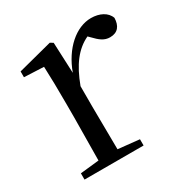

<svg xmlns="http://www.w3.org/2000/svg" viewBox="-129 -563 720 746"><g transform="rotate(-30 231.0 -190.5)"><path d="M41 75.3V75.4H124H306V47.4L210.9 37.4L209 -153.6V-246.6C239 -327.5 276 -375.6 329 -400.6L338 -391.6C361 -367.6 378 -353.6 404 -353.6C439 -353.6 455 -375.7 456 -410.6C446 -439.6 414 -455.7 376 -455.7C309 -455.7 242 -397.7 209 -306.6L203 -444.7L190 -452.7L36 -412.7V-386.7L123.9 -382.7C126 -332.7 127 -282.7 127 -213.7V-153.7L125 38.3L41 47.3Z"/></g></svg>

Font: YuFanDanQingSong
Style: Regular
Weight: 100
Foundry: 余繁
Version: Version 1.0